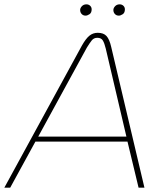

<svg xmlns="http://www.w3.org/2000/svg" viewBox="-55 -864 730 884"><path d="M-35 0 322 -654Q340 -686 356.5 -699.5Q373 -713 395 -713Q422 -713 435.5 -698Q449 -683 457 -648L610 0H583L532 -212H108L-8 0ZM121 -235H527L432 -640Q426 -665 418.5 -677.5Q411 -690 393 -690Q377 -690 367.5 -678Q358 -666 345 -645ZM492 -792Q481 -792 474 -799.5Q467 -807 467 -818Q467 -827 475 -835.5Q483 -844 496 -844Q506 -844 513 -837.5Q520 -831 520 -821Q520 -805 510 -798.5Q500 -792 492 -792ZM339 -792Q328 -792 321 -799.5Q314 -807 314 -818Q314 -827 322 -835.5Q330 -844 343 -844Q353 -844 360 -837.5Q367 -831 367 -821Q367 -805 357 -798.5Q347 -792 339 -792Z"/></svg>

Font: MuseoModerno Thin Thin
Style: Italic
Weight: 250
Italic angle: -9°
Version: Version 1.003